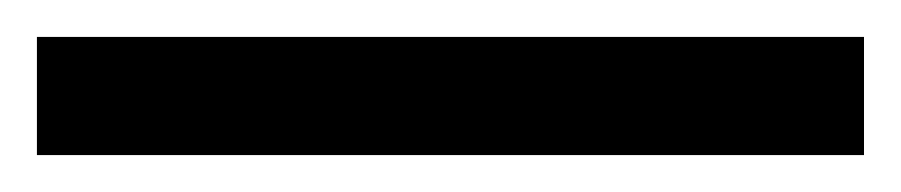

<svg xmlns="http://www.w3.org/2000/svg" viewBox="-22 70 488 104"><path d="M446 154H-2V90H446Z"/></svg>

Font: Noto Sans Inscriptional Pahlavi
Style: Regular
Weight: 400
Designer: Monotype Design Team
Foundry: Monotype Imaging Inc.
Version: Version 2.003; ttfautohint (v1.8.4.7-5d5b)